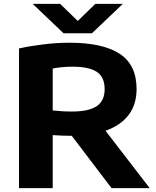

<svg xmlns="http://www.w3.org/2000/svg" viewBox="-20 -969 804 989"><path d="M78 0V-719.5Q132 -731.5 202 -740.2Q272 -749 337.5 -749Q508.5 -749 596 -692.2Q683.5 -635.5 683.5 -510.5Q683.5 -430 642 -376.2Q600.5 -322.5 523.5 -295.5L751 0H554.5L349.5 -269.5Q346.5 -269.5 343.5 -269.5Q319.5 -269.5 297.5 -270.5Q275.5 -271.5 251.5 -273V0ZM351 -394.5Q437 -394.5 478 -422Q519 -449.5 519 -510Q519 -572 478.8 -598.8Q438.5 -625.5 353 -625.5Q324.5 -625.5 299.5 -623Q274.5 -620.5 251.5 -616V-400Q276.5 -397.5 300 -396Q323.5 -394.5 351 -394.5ZM307.5 -797.5 148.5 -949H290L380.5 -861L471 -949H612.5L453.5 -797.5Z"/></svg>

Font: Encode Sans Exp
Style: Bold
Weight: 700
Width: 7
Designer: Multiple Designers
Foundry: Impallari Type
Version: Version 3.002; ttfautohint (v1.8.3) -l 8 -r 50 -G 200 -x 14 